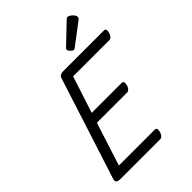

<svg xmlns="http://www.w3.org/2000/svg" viewBox="-312 -1289 1439 1439"><g transform="rotate(-45 407.5 -570.0)"><path d="M98 0Q73 0 62.5 -9Q52 -18 59 -40L319 -848Q323 -861 334.5 -868Q346 -875 366 -875H798Q809 -875 813 -865.5Q817 -856 811 -835Q806 -816 796 -805.5Q786 -795 775 -795H390L295 -503H614Q625 -503 629 -493Q633 -483 628 -463Q622 -443 612 -433Q602 -423 591 -423H270L160 -80H541Q552 -80 556.5 -70.5Q561 -61 555 -40Q550 -21 540 -10.5Q530 0 519 0ZM535 -931Q525 -931 511 -945Q497 -959 497 -969Q497 -973 498 -976.5Q499 -980 506 -986L656 -1129Q662 -1134 665.5 -1137Q669 -1140 675 -1140Q685 -1140 698 -1131Q711 -1122 720.5 -1110Q730 -1098 730 -1088Q730 -1081 728 -1076Q726 -1071 715 -1063L554 -941Q548 -937 543.5 -934Q539 -931 535 -931Z"/></g></svg>

Font: Playwrite DK Loopet
Style: Regular
Weight: 400
Designer: Veronika Burian, José Scaglione
Foundry: TypeTogether
Version: Version 1.002